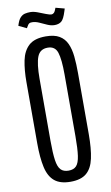

<svg xmlns="http://www.w3.org/2000/svg" viewBox="-110 -1083 662 1146"><g transform="rotate(-10 221.0 -509.5)"><path d="M221.7 9.8Q159.2 9.8 125 -18.6Q90.8 -46.9 77.9 -105Q64.9 -163.1 64.9 -251.5V-621.1Q64.9 -695.3 76.4 -751.5Q87.9 -807.6 122.1 -839.1Q156.2 -870.6 225.1 -870.6Q276.9 -870.6 307.4 -852.5Q337.9 -834.5 353 -801.3Q368.2 -768.1 372.8 -722.4Q377.4 -676.8 377.4 -621.1V-251.5Q377.4 -163.1 364.7 -105Q352.1 -46.9 318.6 -18.6Q285.2 9.8 221.7 9.8ZM221.7 -57.6Q252.4 -57.6 268.6 -75Q284.7 -92.3 290.8 -134.8Q296.9 -177.2 296.9 -251.5V-627Q296.9 -718.8 283.4 -760.5Q270 -802.2 225.1 -802.2Q178.2 -802.2 161.9 -760.3Q145.5 -718.3 145.5 -627.4V-251.5Q145.5 -176.8 151.6 -134.5Q157.7 -92.3 174.1 -75Q190.4 -57.6 221.7 -57.6ZM290.5 -927.7Q269 -927.7 246.6 -937.7Q224.1 -947.8 202.1 -957.8Q180.2 -967.8 159.7 -967.8Q151.9 -967.8 148.4 -966.8Q140.6 -964.8 135.5 -957.8Q130.4 -950.7 123.5 -938L75.7 -960.9Q85.4 -994.1 98.6 -1008.3Q111.8 -1022.5 127.4 -1025.9Q143.1 -1029.3 159.2 -1029.3Q179.2 -1029.3 203.4 -1020.3Q227.5 -1011.2 249.3 -1002.4Q271 -993.7 283.2 -993.7H285.2Q292 -994.6 298.3 -1000.7Q304.7 -1006.8 312.5 -1028.8L366.2 -1014.6L361.8 -1000.5Q347.2 -952.6 331.3 -940.2Q315.4 -927.7 290.5 -927.7Z"/></g></svg>

Font: Antonio ExtraLight
Style: Regular
Weight: 250
Designer: Vernon Adams
Foundry: Vernon Adams
Version: Version 1.002